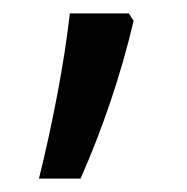

<svg xmlns="http://www.w3.org/2000/svg" viewBox="-20 -135 279 286"><path d="M179 -104Q165 -44 144.5 16.5Q124 77 100 131H38Q53 71 65.5 5Q78 -61 84 -115H172Z"/></svg>

Font: Noto Sans Ethiopic Cond
Style: Regular
Weight: 400
Width: 3
Designer: Monotype Design Team
Foundry: Monotype Imaging Inc.
Version: Version 2.102; ttfautohint (v1.8.4.7-5d5b)